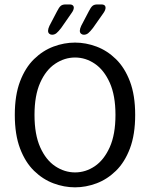

<svg xmlns="http://www.w3.org/2000/svg" viewBox="-20 -812 659 843"><path d="M309.5 10.5Q261.5 10.5 214.8 -7Q168 -24.5 129.5 -62Q91 -99.5 68 -160.2Q45 -221 45 -307.5Q45 -394 68 -454.5Q91 -515 129.5 -552.5Q168 -590 214.8 -607.5Q261.5 -625 309.5 -625Q357 -625 403.8 -607.5Q450.5 -590 489 -552.5Q527.5 -515 550.5 -454.5Q573.5 -394 573.5 -307.5Q573.5 -221 550.5 -160.2Q527.5 -99.5 489 -62Q450.5 -24.5 403.8 -7Q357 10.5 309.5 10.5ZM309.5 -55Q356 -55 396.2 -82.2Q436.5 -109.5 461.8 -165.5Q487 -221.5 487 -307.5Q487 -393 461.8 -449Q436.5 -505 396.2 -532.2Q356 -559.5 309.5 -559.5Q263.5 -559.5 222.5 -532.2Q181.5 -505 156.5 -449Q131.5 -393 131.5 -307.5Q131.5 -221.5 156.5 -165.5Q181.5 -109.5 222.5 -82.2Q263.5 -55 309.5 -55ZM336.5 -698.5 370 -762.5Q378.5 -779.5 386 -786Q393.5 -792.5 407.5 -792.5H427Q434 -792.5 438.8 -788.8Q443.5 -785 443.5 -778Q443.5 -767.5 433 -753L388 -689Q376 -673.5 367.5 -666.5Q359 -659.5 348 -659.5Q341 -659.5 335.8 -664Q330.5 -668.5 330.5 -677Q330.5 -685.5 336.5 -698.5ZM197 -698.5 230.5 -762.5Q239 -779.5 246.5 -786Q254 -792.5 268 -792.5H287.5Q294.5 -792.5 299.2 -788.8Q304 -785 304 -778Q304 -767.5 293 -753L248.5 -689Q236.5 -673.5 228 -666.5Q219.5 -659.5 208.5 -659.5Q201.5 -659.5 196.2 -664Q191 -668.5 191 -677Q191 -685.5 197 -698.5Z"/></svg>

Font: Sono Monospace
Style: Regular
Weight: 400
Designer: Tyler Finck
Foundry: Tyler Finck
Version: Version 2.112